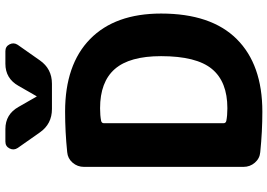

<svg xmlns="http://www.w3.org/2000/svg" viewBox="-164 -844 1017 730"><g transform="rotate(-90 345.0 -478.5)"><path d="M242 -592V-138Q242 -129 251 -127Q271 -123 299 -123Q400 -123 448.5 -182Q497 -241 497 -375Q497 -495 448 -551Q399 -607 299 -607Q271 -607 251 -603Q242 -601 242 -592ZM132 2Q108 0 92 -18.5Q76 -37 76 -62V-668Q76 -693 92 -711.5Q108 -730 132 -732Q210 -740 286 -740Q465 -740 562 -645Q659 -550 659 -375Q659 -185 562 -87.5Q465 10 286 10Q210 10 132 2ZM468 -967H516Q534 -967 542 -951Q550 -935 540 -920L481 -836Q449 -790 392 -790H296Q239 -790 207 -836L148 -920Q138 -935 146 -951Q154 -967 172 -967H220Q276 -967 304 -917L343 -849Q343 -848 344 -848Q345 -848 345 -849L384 -917Q412 -967 468 -967Z"/></g></svg>

Font: Rounded Mplus 1c ExtraBold
Style: Regular
Weight: 800
Version: Version 1.059.20150529